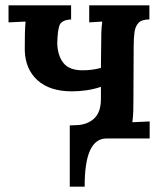

<svg xmlns="http://www.w3.org/2000/svg" viewBox="-20 -520 624 721"><path d="M242 181V-49L266 -50Q307 -51 333 -74.5Q359 -98 359 -149V-194Q333 -185 305 -181Q277 -177 250 -177Q167 -177 121 -218.5Q75 -260 73 -331Q73 -370 73.5 -393Q74 -416 76 -439L12 -436V-500H247V-447Q211 -445 203.5 -425Q196 -405 195 -356Q197 -309 219 -282.5Q241 -256 290 -256Q326 -256 359 -265L360 -357Q360 -374 360.5 -396Q361 -418 364 -439L315 -436V-500H541V-447Q512 -447 500 -434Q488 -421 485 -398.5Q482 -376 482 -347L481 -143Q481 -126 480.5 -104Q480 -82 477 -61L542 -64V0H380Q297 0 298 181Z"/></svg>

Font: Lora SemiBold
Style: Regular
Weight: 600
Designer: Olga Karpushina, Alexei Vanyashin (Cyrillic)
Foundry: Cyreal
Version: Version 3.011; ttfautohint (v1.8.4.7-5d5b)